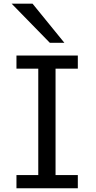

<svg xmlns="http://www.w3.org/2000/svg" viewBox="-20 -1011 516 1031"><path d="M397.9 -712.9V-642.1H278.3V-70.8H397.9V0H68.4V-70.8H185.5V-642.1H68.4V-712.9ZM154.8 -991.2 325.7 -781.2H247.6L42.5 -991.2Z"/></svg>

Font: Andika APac
Style: Regular
Weight: 400
Designer: Victor Gaultney, Annie Olsen, Julie Remington, Don Collingsworth, Eric Hays, Becca Hirsbrunner
Foundry: SIL International
Version: Version 5.000